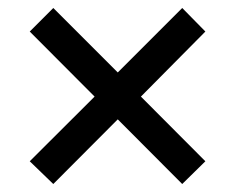

<svg xmlns="http://www.w3.org/2000/svg" viewBox="-20 -527 589 481"><path d="M113.5 -66 54.5 -123 217 -285 54.5 -448 113.5 -507 275 -345.5 436.5 -507 494.5 -448 333 -285 494.5 -123 436.5 -66 275 -228Z"/></svg>

Font: Nunito Sans 12pt ExtraLight SemiCondensed
Style: Regular
Weight: 200
Width: 4
Version: Version 3.101;gftools[0.9.27]